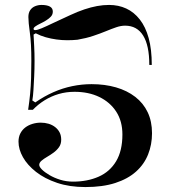

<svg xmlns="http://www.w3.org/2000/svg" viewBox="-20 -743 693 778"><path d="M326 15Q262 15 211.5 -2Q161 -19 126 -46.5Q91 -74 73 -106Q55 -138 55 -169Q55 -188 62.5 -202.5Q70 -217 82.5 -226.5Q95 -236 111.5 -241Q128 -246 145 -246Q162 -246 177 -241.5Q192 -237 203.5 -228Q215 -219 221.5 -206.5Q228 -194 228 -177Q228 -159 219 -146.5Q210 -134 197 -124.5Q184 -115 171 -107.5Q158 -100 148.5 -92Q139 -84 139 -75Q139 -67 150 -56Q161 -45 180.5 -33.5Q200 -22 224.5 -14.5Q249 -7 276 -7Q334 -7 379.5 -27Q425 -47 450.5 -89.5Q476 -132 476 -198Q476 -252 451 -290.5Q426 -329 382.5 -350Q339 -371 282 -371Q248 -371 217.5 -362Q187 -353 160.5 -336.5Q134 -320 113 -298H94Q99 -331 102 -362.5Q105 -394 106 -427Q107 -460 107 -496Q107 -568 101 -610.5Q95 -653 95 -674Q95 -691 102.5 -702Q110 -713 122.5 -718Q135 -723 148 -723Q170 -723 182 -716.5Q194 -710 194 -696Q194 -684 186 -675.5Q178 -667 166.5 -660Q155 -653 143.5 -647.5Q132 -642 124 -636.5Q116 -631 116 -626Q116 -621 123 -621Q131 -621 149 -628.5Q167 -636 196 -650Q225 -664 265 -682Q295 -696 322 -705Q349 -714 373.5 -718.5Q398 -723 422 -723Q460 -723 491.5 -708.5Q523 -694 546.5 -664Q570 -634 582.5 -588.5Q595 -543 595 -480H585Q585 -559 560 -599Q535 -639 487 -639Q470 -639 451 -632.5Q432 -626 409 -616.5Q386 -607 357.5 -597.5Q329 -588 294 -582Q274 -580 252.5 -580Q231 -580 209 -583Q187 -586 165.5 -592Q144 -598 125 -608L116 -603Q117 -584 118.5 -555.5Q120 -527 120 -496Q120 -463 118.5 -433Q117 -403 115.5 -377.5Q114 -352 111 -336L123 -328Q159 -353 196.5 -369.5Q234 -386 273 -394Q312 -402 351 -402Q405 -402 450 -389Q495 -376 528 -350.5Q561 -325 578.5 -288Q596 -251 596 -203Q596 -157 580 -117Q564 -77 531 -47.5Q498 -18 447 -1.5Q396 15 326 15Z"/></svg>

Font: Kalnia
Style: Regular
Weight: 400
Designer: Frida Medrano
Foundry: Frida Medrano
Version: Version 1.105